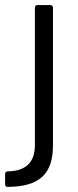

<svg xmlns="http://www.w3.org/2000/svg" viewBox="-55 -526 305 754"><path d="M-25 208C101 207 153 157 153 44V-496C153 -502 149 -506 143 -506H92C86 -506 82 -502 82 -496V44C82 111 47 146 -25 147C-31 147 -35 151 -35 157V198C-35 204 -31 208 -25 208Z"/></svg>

Font: Elastic
Style: elastic
Weight: 400
Designer: Jeremy Tribby
Foundry: Tribby Type
Version: Version 1.422;hotconv 1.0.109;makeotfexe 2.5.65596